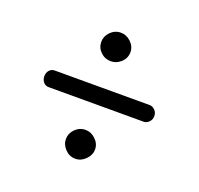

<svg xmlns="http://www.w3.org/2000/svg" viewBox="-84 -544 629 607"><g transform="rotate(20 230.0 -240.0)"><path d="M70 -212Q59 -212 52 -220Q45 -228 45 -240Q45 -252 52 -260Q59 -268 70 -268H389Q399 -268 407 -260Q415 -252 415 -240Q415 -228 407 -220Q399 -212 389 -212ZM226 -28Q206 -28 191.5 -43Q177 -58 177 -77Q177 -96 191.5 -110.5Q206 -125 226 -125Q245 -125 260 -110.5Q275 -96 275 -77Q275 -58 260 -43Q245 -28 226 -28ZM226 -356Q206 -356 191.5 -370Q177 -384 177 -404Q177 -423 191.5 -437.5Q206 -452 226 -452Q245 -452 260 -437.5Q275 -423 275 -404Q275 -384 260 -370Q245 -356 226 -356Z"/></g></svg>

Font: Dosis ExtraLight
Style: Regular
Weight: 400
Version: Version 3.001; ttfautohint (v1.8.2)